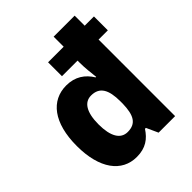

<svg xmlns="http://www.w3.org/2000/svg" viewBox="-212 -889 1027 1027"><g transform="rotate(-45 301.5 -375.0)"><path d="M226 10C294 10 333 -20 363 -66H370L400 0H525V-579H595V-684H525V-760H366V-684H248V-579H366V-561C366 -526 371 -481 375 -447H371C341 -496 296 -528 229 -528C115 -528 40 -434 40 -259C40 -87 113 10 226 10ZM286 -119C233 -119 204 -167 204 -258C204 -350 234 -396 285 -396C349 -396 374 -351 374 -263V-245C372 -159 349 -119 286 -119Z"/></g></svg>

Font: Noto Sans Sinhala UI SemiCondensed ExtraBold
Style: Regular
Weight: 800
Width: 4
Designer: Jelle Bosma - Monotype Design Team
Foundry: Monotype Imaging Inc.
Version: Version 2.006